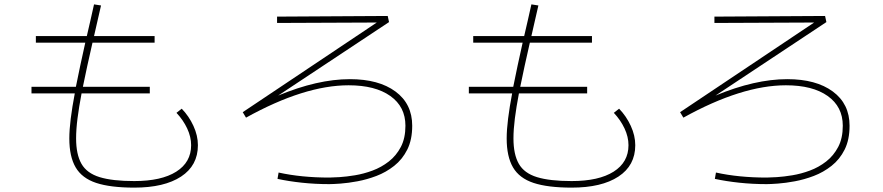

<svg xmlns="http://www.w3.org/2000/svg" viewBox="-20 -815 4040 878"><path d="M665 -418V-388H353Q341 -325 334.5 -274Q328 -223 328 -182Q328 -109 352.5 -66Q377 -23 435.5 -5Q494 13 594 13Q718 13 786 -30Q854 -73 854 -151Q854 -189 836 -227.5Q818 -266 787 -299L811 -318Q844 -284 864.5 -239.5Q885 -195 885 -151Q885 -58 808 -7.5Q731 43 594 43Q485 43 420 21.5Q355 0 326 -49.5Q297 -99 297 -182Q297 -221 303.5 -273Q310 -325 322 -388H124V-418H327Q336 -464 347 -515Q358 -566 370 -620H144V-650H377Q385 -685 393.5 -721.5Q402 -758 410 -795L442 -790Q434 -753 425.5 -718Q417 -683 410 -650H687V-620H403Q390 -564 379 -513Q368 -462 359 -418Z M1486 -3Q1501 -3 1532.5 -5Q1564 -7 1603.5 -13.5Q1643 -20 1683.5 -35Q1724 -50 1758 -76.5Q1792 -103 1813 -143Q1834 -183 1834 -240Q1834 -327 1765 -376Q1696 -425 1574 -425Q1372 -425 1105 -277L1090 -302L1703 -712L1247 -710V-739L1753 -742L1759 -714L1252 -378Q1432 -453 1580 -453Q1712 -453 1788.5 -396.5Q1865 -340 1865 -240Q1865 -176 1842.5 -131Q1820 -86 1782.5 -56.5Q1745 -27 1701.5 -10.5Q1658 6 1615 14Q1572 22 1537.5 24.5Q1503 27 1486 27Q1421 27 1360.5 20.5Q1300 14 1249 3L1254 -26Q1358 -3 1486 -3Z M2665 -418V-388H2353Q2341 -325 2334.5 -274Q2328 -223 2328 -182Q2328 -109 2352.5 -66Q2377 -23 2435.5 -5Q2494 13 2594 13Q2718 13 2786 -30Q2854 -73 2854 -151Q2854 -189 2836 -227.5Q2818 -266 2787 -299L2811 -318Q2844 -284 2864.5 -239.5Q2885 -195 2885 -151Q2885 -58 2808 -7.5Q2731 43 2594 43Q2485 43 2420 21.5Q2355 0 2326 -49.5Q2297 -99 2297 -182Q2297 -221 2303.5 -273Q2310 -325 2322 -388H2124V-418H2327Q2336 -464 2347 -515Q2358 -566 2370 -620H2144V-650H2377Q2385 -685 2393.5 -721.5Q2402 -758 2410 -795L2442 -790Q2434 -753 2425.5 -718Q2417 -683 2410 -650H2687V-620H2403Q2390 -564 2379 -513Q2368 -462 2359 -418Z M3486 -3Q3501 -3 3532.5 -5Q3564 -7 3603.5 -13.5Q3643 -20 3683.5 -35Q3724 -50 3758 -76.5Q3792 -103 3813 -143Q3834 -183 3834 -240Q3834 -327 3765 -376Q3696 -425 3574 -425Q3372 -425 3105 -277L3090 -302L3703 -712L3247 -710V-739L3753 -742L3759 -714L3252 -378Q3432 -453 3580 -453Q3712 -453 3788.5 -396.5Q3865 -340 3865 -240Q3865 -176 3842.5 -131Q3820 -86 3782.5 -56.5Q3745 -27 3701.5 -10.5Q3658 6 3615 14Q3572 22 3537.5 24.5Q3503 27 3486 27Q3421 27 3360.5 20.5Q3300 14 3249 3L3254 -26Q3358 -3 3486 -3Z"/></svg>

Font: Murecho ExtraLight
Style: Regular
Weight: 200
Designer: Neil Summerour
Foundry: Positype
Version: Version 1.010; ttfautohint (v1.8.3)